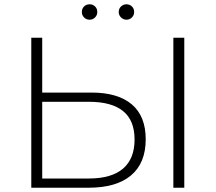

<svg xmlns="http://www.w3.org/2000/svg" viewBox="-20 -876 1006 896"><path d="M407 -444Q530 -444 595 -389Q660 -334 660 -226Q660 -115 591.5 -57.5Q523 0 394 0H126V-700H177V-444ZM395 -43Q500 -43 554 -89Q608 -135 608 -225Q608 -314 554.5 -357.5Q501 -401 395 -401H177V-43ZM789 0V-700H840V0ZM570 -784Q556 -784 545 -794.5Q534 -805 534 -820Q534 -836 545 -846Q556 -856 570 -856Q585 -856 595.5 -846Q606 -836 606 -820Q606 -805 595.5 -794.5Q585 -784 570 -784ZM398 -784Q383 -784 372.5 -794.5Q362 -805 362 -820Q362 -836 372.5 -846Q383 -856 398 -856Q413 -856 423.5 -846Q434 -836 434 -820Q434 -805 423.5 -794.5Q413 -784 398 -784Z"/></svg>

Font: Montserrat Z Light
Style: Regular
Weight: 300
Designer: Julieta Ulanovsky
Foundry: Julieta Ulanovsky
Version: Version 8.000